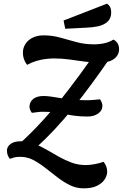

<svg xmlns="http://www.w3.org/2000/svg" viewBox="-20 -891 670 1048"><path d="M176 -84 76 -97Q150 -163 220 -240.5Q290 -318 356 -404Q422 -490 484 -579L579 -572Q475 -421 378 -300Q281 -179 176 -84ZM437 137Q396 137 361 119.5Q326 102 293 76.5Q260 51 227.5 25.5Q195 0 162 -17.5Q129 -35 91 -35Q70 -35 57 -31.5Q44 -28 34 -24Q27 -32 22.5 -43Q18 -54 18 -70Q18 -90 37.5 -105Q57 -120 95 -120Q131 -120 165.5 -107Q200 -94 233.5 -74.5Q267 -55 301.5 -35.5Q336 -16 372 -3Q408 10 448 10Q470 10 497 5Q524 0 545 -8Q565 16 565 46Q565 67 551.5 88Q538 109 510 123Q482 137 437 137ZM458 -255Q419 -255 389 -259Q359 -263 333 -268.5Q307 -274 278 -277.5Q249 -281 212 -281Q200 -281 185 -279Q170 -277 154 -275Q141 -293 141 -308Q141 -335 161.5 -351Q182 -367 217 -367Q237 -367 260 -363.5Q283 -360 311.5 -355.5Q340 -351 374.5 -347.5Q409 -344 450 -344Q478 -344 495.5 -346Q513 -348 526 -349Q532 -340 535.5 -331Q539 -322 539 -313Q539 -288 516 -271.5Q493 -255 458 -255ZM128 -537Q116 -552 110.5 -568.5Q105 -585 105 -603Q105 -630 119 -651.5Q133 -673 158.5 -685.5Q184 -698 219 -698Q266 -698 309.5 -685.5Q353 -673 398 -661Q443 -649 493 -649Q525 -649 552 -655.5Q579 -662 599 -675Q615 -667 622.5 -653.5Q630 -640 630 -622Q630 -602 618.5 -585.5Q607 -569 584 -559Q561 -549 525 -549Q482 -549 440.5 -555Q399 -561 357.5 -566.5Q316 -572 273 -572Q255 -572 229.5 -569Q204 -566 177.5 -558Q151 -550 128 -537ZM336 -734 327 -779 564 -871Q576 -863 581.5 -851.5Q587 -840 587 -824Q587 -790 566.5 -772Q546 -754 515 -747.5Q484 -741 452 -740Z"/></svg>

Font: Sansita Swashed Light Medium
Style: Regular
Weight: 500
Version: Version 1.003